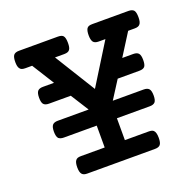

<svg xmlns="http://www.w3.org/2000/svg" viewBox="-107 -691 813 802"><g transform="rotate(-20 300.0 -290.0)"><path d="M246.1 -249.5 195.8 -329.1H99.1Q81.5 -329.1 74.7 -337.9Q68.4 -346.2 68.4 -366.2Q68.4 -387.2 75.4 -395.5Q82.5 -403.8 99.1 -403.8H148.4L86.9 -502H56.6Q47.4 -502 41.5 -504.2Q35.6 -506.3 32.2 -511.7Q25.9 -520 25.9 -540.5Q25.9 -561 32.2 -570.3Q39.1 -579.6 56.6 -579.6H229.5Q247.1 -579.6 253.4 -571.8Q260.3 -563 260.3 -540.5Q260.3 -519.5 254.4 -511.7Q248.5 -502 229.5 -502H188.5L300.3 -321.3L412.6 -502H382.8Q365.7 -502 358.9 -510.7Q352.1 -520 352.1 -540.5Q352.1 -559.6 357.4 -569.3Q360.8 -575.2 366.9 -577.4Q373 -579.6 382.8 -579.6H543Q560.5 -579.6 567.4 -570.8Q573.7 -562.5 573.7 -540.5Q573.7 -517.6 565.9 -509.8Q559.6 -502 543 -502H513.7L451.7 -403.8H500.5Q517.1 -403.8 524.2 -395.5Q531.2 -387.2 531.2 -366.2Q531.2 -345.7 524.9 -337.4Q518.1 -329.1 500.5 -329.1H404.3L353.5 -249.5H490.7Q507.3 -249.5 514.4 -241.2Q521.5 -232.9 521.5 -211.9Q521.5 -190.9 514.2 -182.6Q506.8 -174.8 490.7 -174.8H344.7V-77.6H450.2Q465.3 -77.6 471.7 -71.8Q481 -63 481 -38.6Q481 -16.6 474.1 -8.3Q467.3 0 450.2 0H149.4Q133.8 0 127 -7.3Q118.7 -15.6 118.7 -38.6Q118.7 -60.5 126 -69.3Q129.4 -73.7 135 -75.7Q140.6 -77.6 149.4 -77.6H254.9V-174.8H108.9Q94.2 -174.8 85.9 -181.6Q78.1 -189.9 78.1 -211.9Q78.1 -232.9 85.2 -241.2Q92.3 -249.5 108.9 -249.5Z"/></g></svg>

Font: Courier Prime Medium
Style: Regular
Weight: 500
Designer: Alan Dague-Greene
Foundry: Quote-Unquote Apps
Version: Version 1.202